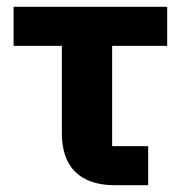

<svg xmlns="http://www.w3.org/2000/svg" viewBox="-20 -545 540 565"><path d="M318 0H416V-115H310V-410H472V-525H20V-410H162V-153C162 -53 216 0 318 0Z"/></svg>

Font: Braiins Sans
Style: Bold
Weight: 700
Designer: Mike Abbink, Paul van der Laan, Pieter van Rosmalen, Jiri Chlebus, Lubos Buracinsky
Foundry: Bold Monday, Sudetype
Version: Version 1.000;hotconv 1.0.109;makeotfexe 2.5.65596